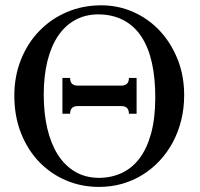

<svg xmlns="http://www.w3.org/2000/svg" viewBox="-20 -698 763 733"><path d="M572.8 -322.3Q573.2 -397.9 560.1 -457.5Q546.9 -517.1 519.8 -558.1Q492.7 -599.1 451.7 -620.8Q410.6 -642.6 356 -643.1Q306.2 -643.1 267.3 -621.8Q228.5 -600.6 201.7 -560.8Q174.8 -521 160.9 -464.1Q147 -407.2 147 -335.9Q147 -265.6 160.6 -207.5Q174.3 -149.4 200.7 -107.7Q227.1 -65.9 266.4 -42.7Q305.7 -19.5 356.9 -19Q404.3 -19 443.8 -37.1Q483.4 -55.2 512 -92.5Q540.5 -129.9 556.4 -187Q572.3 -244.1 572.8 -322.3ZM683.1 -335Q683.1 -284.7 671.9 -239.3Q660.6 -193.8 639.9 -155Q619.1 -116.2 589.8 -84.7Q560.5 -53.2 524.4 -30.8Q488.3 -8.3 446.3 3.7Q404.3 15.6 357.9 15.6Q290.5 15.6 231.7 -9.5Q172.9 -34.7 128.9 -80.6Q85 -126.5 59.8 -190.7Q34.7 -254.9 34.7 -333Q34.7 -407.2 60.1 -470.5Q85.4 -533.7 130.1 -579.8Q174.8 -626 235.4 -651.9Q295.9 -677.7 366.7 -677.7Q431.6 -677.7 489.3 -652.1Q546.9 -626.5 589.8 -580.6Q632.8 -534.7 658 -471.9Q683.1 -409.2 683.1 -335ZM472.2 -263.7Q472.2 -293 442.9 -293H276.9Q247.6 -293 247.6 -263.7H218.3V-400.4H247.6Q247.6 -371.1 276.9 -371.1H442.9Q472.2 -371.1 472.2 -400.4H501.5V-263.7Z"/></svg>

Font: BabelStone Roman
Style: Regular
Weight: 400
Designer: Walt Agee, Victor Gaultney, Peter Martin, Debbi Hosken, Becca Hirsbrunner (SIL); Andrew West (BabelStone)
Foundry: BabelStone
Version: Version 16.000